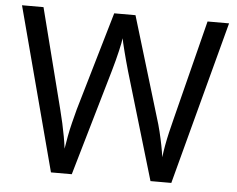

<svg xmlns="http://www.w3.org/2000/svg" viewBox="-51 -775 1032 836"><g transform="rotate(5 465.0 -357.0)"><path d="M917 -714 727 0H636L497 -468Q491 -489 485 -511Q479 -533 474 -553Q469 -573 465.5 -587.5Q462 -602 461 -609Q460 -602 457.5 -587.5Q455 -573 450 -553Q445 -533 439.5 -510.5Q434 -488 427 -465L292 0H201L12 -714H106L217 -278Q225 -247 231.5 -217.5Q238 -188 243 -160.5Q248 -133 251 -108Q255 -134 260.5 -163.5Q266 -193 273.5 -223Q281 -253 289 -283L415 -714H508L639 -280Q649 -249 656.5 -218Q664 -187 669.5 -159Q675 -131 678 -108Q681 -133 686 -160.5Q691 -188 698 -218Q705 -248 713 -279L823 -714Z"/></g></svg>

Font: Noto Sans Sundanese
Style: Regular
Weight: 400
Designer: Monotype Design Team (Regular), Sérgio L. Martins (other weights)
Foundry: Monotype Imaging Inc.
Version: Version 2.003